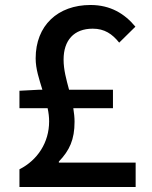

<svg xmlns="http://www.w3.org/2000/svg" viewBox="-20 -750 610 770"><path d="M216 -98V-102C259 -147 279 -190 279 -262C279 -279 277 -297 274 -316H433V-390H257C246 -431 235 -470 235 -511C235 -588 276 -635 352 -635C399 -635 430 -614 458 -579L523 -643C480 -695 423 -730 343 -730C212 -730 123 -648 123 -516C123 -473 137 -433 150 -390H134L58 -386V-316H171C175 -298 177 -280 177 -263C177 -179 131 -108 58 -71V0H524V-98Z"/></svg>

Font: Spoqa Han Sans Neo Medium
Style: Regular
Weight: 500
Designer: [Spoqa Han Sans Neo] Dong-huui Kim  Younghwa Kang  Yujin Lee  [Noto Sans] Ryoko NISHIZUKA  (kana & ideographs); Paul D. 
Foundry: Spoqa (http://www.spoqa-han-sans.com)
Version: Version 1.000